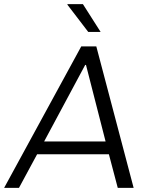

<svg xmlns="http://www.w3.org/2000/svg" viewBox="-44 -911 718 931"><path d="M-24 0 350 -686H423L604 0H527L484 -163H136L48 0ZM170 -225H468L373 -596H369ZM384 -756 283 -888V-891H358L444 -756Z"/></svg>

Font: Chivo Medium ExtraLight
Style: Italic
Weight: 250
Italic angle: -8.05°
Version: Version 2.002